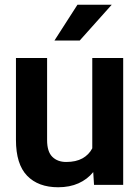

<svg xmlns="http://www.w3.org/2000/svg" viewBox="-20 -780 589 810"><path d="M316.3 -609H209.7L306.7 -760H451.3ZM499.7 0H376.7L373.3 -54Q348.3 -23.3 311.2 -6.7Q274 10 225.3 10Q141.3 10 94.3 -38.7Q47.3 -87.3 47.3 -190V-535.3H178.7V-189Q178.7 -140.3 200.7 -118.5Q222.7 -96.7 259.3 -96.7Q300.3 -96.7 327.7 -111.8Q355 -127 369.3 -154.3V-535.3H499.7Z"/></svg>

Font: FreesentationVF
Style: Regular
Weight: 400
Designer: glyphs from Roboto by Christian Robertson / Hangul glyphs from Noto Sans CJK(Source Han Sans) by Jang Soo-young and Kang
Foundry: PT&
Version: Version 2.001;Glyphs 3.3.1 (3343)